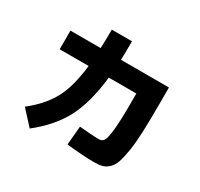

<svg xmlns="http://www.w3.org/2000/svg" viewBox="-174 -1020 1347 1293"><g transform="rotate(30 500.0 -373.5)"><path d="M345 -800H502Q502 -700 500 -655H873V-528Q873 -401 869.5 -312Q866 -223 856 -159.5Q846 -96 833 -59Q820 -22 797 -1Q774 20 749.5 26.5Q725 33 686 33Q607 33 473 19L486 -127Q595 -117 636 -117Q663 -117 675.5 -136.5Q688 -156 695.5 -228Q703 -300 703 -448V-510H489Q466 -303 399 -177Q332 -51 199 53L97 -58Q205 -142 259 -240.5Q313 -339 332 -510H107V-655H342Q345 -722 345 -800Z"/></g></svg>

Font: M PLUS 1p ExtraBold
Style: Regular
Weight: 800
Version: Version 1.062